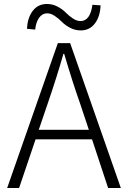

<svg xmlns="http://www.w3.org/2000/svg" viewBox="-20 -946 628 966"><path d="M445 -922 486 -919Q484 -863 457.5 -828Q431 -793 386 -793Q357 -793 332 -806.5Q307 -820 291.5 -836Q276 -852 256 -865.5Q236 -879 217 -879Q193 -879 177 -857Q161 -835 157 -797L116 -801Q118 -856 144.5 -891Q171 -926 216 -926Q245 -926 270 -912.5Q295 -899 310.5 -883Q326 -867 346 -853.5Q366 -840 385 -840Q434 -840 445 -922ZM175 -293H427L383 -425Q345 -532 303 -675H299Q268 -565 220 -425ZM524 0 443 -245H159L76 0H16L271 -729H333L588 0Z"/></svg>

Font: NotoSansHansLight
Style: Regular
Weight: 300
Designer: Ryoko NISHIZUKA  (kana & ideographs); Paul D. Hunt (Latin, Greek & Cyrillic); Wenlong ZHANG  (bopomofo); Sandoll Communi
Foundry: Adobe Systems Incorporated
Version: Version 1.00;December 8, 2021;FontCreator 13.0.0.2675 64-bit